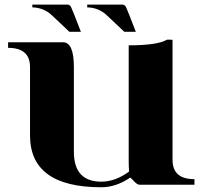

<svg xmlns="http://www.w3.org/2000/svg" viewBox="-20 -790 881 821"><path d="M325.9 -654.1Q325.9 -654.1 276.6 -654.1L201.9 -724.6Q167.2 -757.3 118.2 -758.5V-770.3H270.5Q276.4 -770.3 283.4 -761Q290.3 -746.8 325.9 -654.1ZM560.8 -654.1H511.5L436.8 -724.6Q402.1 -757.3 353 -758.5V-770.3H505.4Q511.2 -770.3 518.3 -761Q525.1 -746.8 560.8 -654.1ZM717.8 -106Q717.8 -23.9 811.5 -23.9V0H577.1Q566.7 0 552.9 -15.3Q539.1 -30.5 536.6 -30.5Q476.3 10.7 413.1 10.7Q108.4 10.7 108.4 -210.9V-503.4Q108.4 -585.4 14.6 -585.4V-609.4H249Q295.9 -609.4 295.9 -503.4V-141.1Q295.9 -13.2 413.1 -13.2Q473.4 -13.2 532 -56.6Q530.3 -77.6 530.3 -106V-596.2Q653.3 -596.2 694.3 -620.4L717.8 -620.1Z"/></svg>

Font: itsadzoke
Style: Regular
Weight: 700
Width: 7
Version: Version 0.45